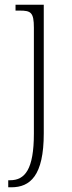

<svg xmlns="http://www.w3.org/2000/svg" viewBox="-20 -556 304 816"><path d="M15 240H28C108 240 166 191 166 11V-536H46V-511H63C111 -511 124 -504 124 -438V12C124 164 86 210 23 210H15Z"/></svg>

Font: Noto Serif Bengali SemiCondensed ExtraLight
Style: Regular
Weight: 200
Width: 4
Designer: Juan Bruce, Universal Thirst, Indian Type Foundry and the Monotype Design Team.
Foundry: Monotype Imaging Inc.
Version: Version 2.003